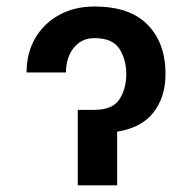

<svg xmlns="http://www.w3.org/2000/svg" viewBox="-20 -558 578 578"><path d="M214.1 -227.3H263.5Q318.9 -227.3 339.5 -258.9Q360.1 -290.5 360.1 -335.2Q360.1 -378.9 339.5 -411Q318.9 -443.2 264.2 -443.2Q225.5 -443.2 202.1 -414.1Q178.6 -384.9 178.6 -339.8H60Q60 -398.4 86.1 -443.2Q112.2 -487.9 158.4 -513.1Q204.5 -538.4 264.2 -538.4Q371.4 -538.4 424.9 -483.1Q478.3 -427.9 478.3 -335.2Q478.3 -266.7 442.6 -220.2Q407 -173.7 332.7 -161.6V0H214.1Z"/></svg>

Font: Interface Medium
Style: Regular
Weight: 500
Designer: Rasmus Andersson
Foundry: rsms
Version: Version 1.8